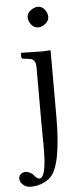

<svg xmlns="http://www.w3.org/2000/svg" viewBox="-78 -680 405 933"><g transform="rotate(-5 124.5 -213.0)"><path d="M187 -108.9Q187 128.9 130.9 184.6Q127.4 188 125 189.9Q86.4 220.7 34.2 221.2Q5.9 221.2 -11.2 199.7Q-19 189 -19 176.8Q-19 157.2 2.4 148.9Q7.3 147.5 11.2 147Q38.1 147.5 55.2 168.9Q66.9 184.1 78.1 185.1Q112.8 185.1 112.8 39.6Q112.8 19 112.3 -23.4Q111.8 -59.6 111.8 -76.2V-356Q111.8 -386.7 92.8 -395Q83 -398.4 68.8 -399.9L49.8 -401.9Q43 -404.3 42 -410.2V-429.2L43.9 -431.2Q44.9 -431.2 147.9 -429.2L185.1 -431.2L187 -429.2ZM89.8 -599.1Q89.8 -624 118.2 -640.1Q130.9 -646.5 142.1 -647Q170.9 -647 185.1 -616.2Q189.9 -605 189.9 -595.2Q189.9 -570.8 163.6 -554.7Q150.9 -547.4 138.2 -546.9Q111.3 -546.9 96.2 -575.7Q90.3 -587.9 89.8 -599.1Z"/></g></svg>

Font: Linux Libertine Display O
Style: Regular
Weight: 400
Designer: Philipp H. Poll
Foundry: Philipp H. Poll
Version: Version 5.0.9